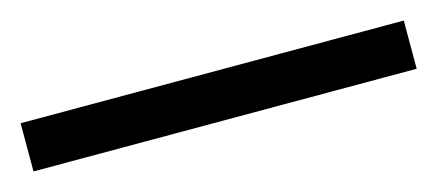

<svg xmlns="http://www.w3.org/2000/svg" viewBox="-29 -903 517 227"><g transform="rotate(-15 229.5 -789.5)"><path d="M-5 -760H464V-819H-5Z"/></g></svg>

Font: Noto Serif Sinhala SemiBold
Style: Regular
Weight: 600
Designer: Jelle Bosma - Monotype Design Team
Foundry: Monotype Imaging Inc.
Version: Version 2.007